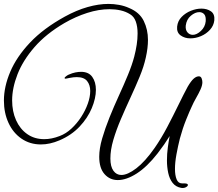

<svg xmlns="http://www.w3.org/2000/svg" viewBox="-24 -881 1115 981"><path d="M902 79Q874 74 858 53.5Q842 33 835.5 2.5Q829 -28 829 -61Q829 -95 833.5 -128Q838 -161 843 -186Q828 -162 814.5 -142.5Q801 -123 781 -97Q727 -28 674.5 5.5Q622 39 578 39Q537 39 510 8.5Q483 -22 483 -80Q483 -122 498 -173.5Q513 -225 535.5 -281Q558 -337 583.5 -392.5Q609 -448 630 -499Q651 -550 662 -592Q670 -623 674.5 -652.5Q679 -682 679 -710Q679 -745 670 -770.5Q661 -796 641 -808Q619 -822 592 -828Q565 -834 536 -834Q481 -834 421.5 -815Q362 -796 305 -763Q211 -708 152 -640Q93 -572 65.5 -501.5Q38 -431 38 -368Q38 -312 58 -267Q78 -222 115 -196Q152 -170 202 -170Q240 -170 281 -186Q313 -198 341 -224Q369 -250 390.5 -283Q412 -316 424.5 -351Q437 -386 437 -416Q437 -447 421 -467Q405 -487 368 -487Q360 -487 351 -486Q342 -485 332 -483Q325 -482 319.5 -480.5Q314 -479 311 -479Q306 -479 306 -482Q306 -486 315 -492.5Q324 -499 328 -500Q346 -508 361.5 -511Q377 -514 390 -514Q429 -514 447.5 -488Q466 -462 466 -422Q466 -379 445 -328.5Q424 -278 382.5 -234Q341 -190 280 -164Q231 -143 185 -143Q129 -143 86 -172.5Q43 -202 19.5 -253Q-4 -304 -4 -367Q-4 -438 28.5 -514.5Q61 -591 129.5 -663.5Q198 -736 307 -796Q367 -829 423.5 -845Q480 -861 530 -861Q557 -861 584.5 -856Q612 -851 636 -840Q689 -818 710.5 -774Q732 -730 732 -677Q732 -636 721 -587Q711 -541 689.5 -489Q668 -437 642.5 -382Q617 -327 593.5 -272Q570 -217 555 -166Q540 -115 540 -71Q540 -30 555.5 -8.5Q571 13 596 13Q628 13 672.5 -21Q717 -55 766 -125Q800 -174 830.5 -232Q861 -290 887.5 -344.5Q914 -399 935 -438Q952 -467 965.5 -479Q979 -491 992 -491Q1002 -491 1006 -481Q1010 -471 1010 -461Q1010 -445 1000.5 -424Q991 -403 978 -380.5Q965 -358 955 -335Q945 -314 927 -269.5Q909 -225 895 -173Q885 -133 877.5 -92Q870 -51 870 -18Q870 15 878.5 35.5Q887 56 906 56H917Q936 56 936 64Q936 70 926 75.5Q916 81 902 79ZM948 -685Q920 -685 899 -700Q878 -715 881 -745Q884 -774 904 -794.5Q924 -815 951.5 -826Q979 -837 1005 -837Q1034 -837 1054 -823Q1074 -809 1071 -777Q1068 -750 1049 -729Q1030 -708 1003 -696.5Q976 -685 948 -685ZM961 -703Q981 -703 1002.5 -723Q1024 -743 1027 -772Q1029 -797 1019.5 -808Q1010 -819 994 -819Q973 -819 951 -800.5Q929 -782 925 -750Q923 -728 934 -715.5Q945 -703 961 -703Z"/></svg>

Font: Great Vibes
Style: Regular
Weight: 400
Designer: Robert E. Leuschke, Viktoriya Grabowska, Viviana Monsalve, Eben Sorkin
Foundry: Robert E. Leuschke
Version: Version 1.103; ttfautohint (v1.8.4.7-5d5b)